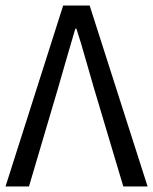

<svg xmlns="http://www.w3.org/2000/svg" viewBox="-20 -676 555 696"><path d="M0 0 209 -656H305L515 0H427L321 -355Q315 -374 293.5 -450.5Q272 -527 257 -572H253Q240 -529 219.5 -457.5Q199 -386 190 -355L85 0Z"/></svg>

Font: Toshiba Sans
Style: Regular
Weight: 400
Designer: Paul D. Hunt
Foundry: Toshiba Corporation
Version: Version 2.020;PS 2.0;hotconv 1.0.86;makeotf.lib2.5.63406